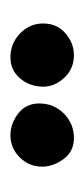

<svg xmlns="http://www.w3.org/2000/svg" viewBox="87 -784 166 381"><g transform="rotate(-90 170.5 -593.0)"><path d="M314.9 -590.8Q314.9 -563.5 295.4 -546.6Q275.9 -529.8 252 -529.8Q225.1 -529.8 207.3 -548.8Q189.5 -567.9 189.5 -590.3Q189.5 -617.2 205.8 -636.5Q222.2 -655.8 247.6 -655.8Q275.4 -655.8 295.2 -636.7Q314.9 -617.7 314.9 -590.8ZM156.2 -598.6Q156.2 -569.8 136.2 -549.8Q116.2 -529.8 87.4 -529.8Q61 -529.8 45.9 -550.3Q30.8 -570.8 30.8 -592.8Q30.8 -618.7 49.1 -637.2Q67.4 -655.8 93.3 -655.8Q116.2 -655.8 136.2 -640.4Q156.2 -625 156.2 -598.6Z"/></g></svg>

Font: Mikhak-FD ExtraBold
Style: Regular
Weight: 800
Designer: Amin Abedi
Version: Version 3.2